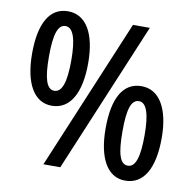

<svg xmlns="http://www.w3.org/2000/svg" viewBox="-81 -806 905 897"><g transform="rotate(10 371.5 -357.5)"><path d="M171 -724C84 -724 39 -644 39 -501C39 -360 87 -276 171 -276C258 -276 305 -359 305 -501C305 -643 256 -724 171 -724ZM560 -714H480L181 0H261ZM171 -654C207 -654 225 -603 225 -501C225 -397 208 -347 171 -347C134 -347 119 -398 119 -501C119 -603 134 -654 171 -654ZM570 -439C483 -439 438 -361 438 -216C438 -75 485 9 570 9C657 9 704 -72 704 -216C704 -357 654 -439 570 -439ZM570 -368C606 -368 623 -315 623 -216C623 -115 608 -62 570 -62C532 -62 518 -113 518 -216C518 -318 532 -368 570 -368Z"/></g></svg>

Font: Noto Sans Thai Looped Condensed Medium
Style: Regular
Weight: 500
Width: 3
Designer: Sasikarn Vongin, Ben Mitchell
Foundry: The Fontpad Ltd
Version: Version 1.001